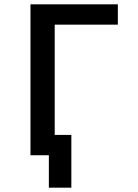

<svg xmlns="http://www.w3.org/2000/svg" viewBox="-20 -718 640 888"><path d="M121 0H206V150H310V-94H233V-604H525V-698H121Z"/></svg>

Font: IBM Plex Mono Medm
Style: Regular
Weight: 500
Monospace: yes
Designer: Mike Abbink, Paul van der Laan, Pieter van Rosmalen
Foundry: Bold Monday
Version: Version 2.004